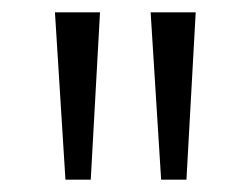

<svg xmlns="http://www.w3.org/2000/svg" viewBox="-20 -725 406 311"><path d="M86 -434 69 -705H142L127 -434ZM241 -434 224 -705H297L282 -434Z"/></svg>

Font: Mulish Light
Style: Regular
Weight: 300
Designer: Vernon Adams
Foundry: Vernon Adams
Version: Version 3.603; ttfautohint (v1.8.3)